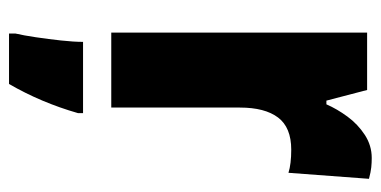

<svg xmlns="http://www.w3.org/2000/svg" viewBox="-224 -378 824 415"><g transform="rotate(90 187.5 -171.0)"><path d="M322 -563Q332 -563 342 -562Q352 -561 367 -557L354 -383Q335 -389 304 -389Q256 -389 234.5 -360.5Q213 -332 213 -278V0H51V-553H175L198 -465H206Q216 -488 232.5 -510.5Q249 -533 272 -548Q295 -563 322 -563ZM225 72Q202 152 162 221H53V207Q57 190 61 163Q65 136 68 108.5Q71 81 71 61H225Z"/></g></svg>

Font: Noto Sans Malayalam ExtraCondensed Black
Style: Regular
Weight: 900
Width: 2
Designer: Jelle Bosma - Monotype Design Team
Foundry: Monotype Imaging Inc.
Version: Version 2.104; ttfautohint (v1.8.4.7-5d5b)